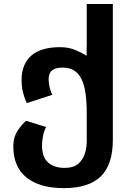

<svg xmlns="http://www.w3.org/2000/svg" viewBox="-20 -761 642 977"><path d="M305.2 196.3Q244.1 196.3 196.5 182.9Q148.9 169.4 115.7 143.1Q82.5 116.7 65.2 77.1Q47.9 37.6 47.9 -14.6Q47.9 -36.1 51 -51.5Q54.2 -66.9 62 -82.5Q69.8 -98.1 81.8 -113.3Q93.8 -128.4 112.3 -146.5L214.4 -114.7Q202.1 -89.4 198 -64.2Q193.8 -39.1 193.8 -20.5Q193.8 37.6 224.4 65.4Q254.9 93.3 308.6 93.3Q334.5 93.3 355 85.9Q375.5 78.6 391.1 59.1Q405.8 41 413.6 15.1Q421.4 -10.7 421.4 -45.9V-182.6Q421.4 -241.2 415.3 -284.9Q409.2 -328.6 395 -357.9Q380.9 -387.2 357.4 -402.1Q334 -417 297.4 -417Q263.2 -417 245.4 -403.1Q227.5 -389.2 227.5 -357.4Q227.5 -348.6 228.8 -337.6Q230 -326.7 232.4 -316.9Q234.9 -307.1 238 -297.9Q241.2 -288.6 246.6 -278.8L116.2 -236.3Q107.4 -255.9 103.3 -268.8Q99.1 -281.7 95.7 -296.4Q92.3 -312 91.1 -326.4Q89.8 -340.8 89.8 -353Q89.8 -396 103.3 -427.7Q116.7 -459.5 141.8 -480.2Q167 -501 203.1 -511Q239.3 -521 284.7 -521Q297.9 -521 308.3 -520Q318.8 -519 328.9 -517.1Q338.9 -515.1 348.4 -512Q357.9 -508.8 369.1 -503.9Q387.2 -496.1 400.6 -488.8Q414.1 -481.4 420.9 -477.1V-505.9Q420.9 -512.7 420.9 -519Q420.9 -525.4 421.4 -532.2V-558.6V-587.9V-740.7H554.2V-49.8Q554.2 76.7 492.9 136.5Q431.6 196.3 305.2 196.3Z"/></svg>

Font: Hack
Style: Bold
Weight: 700
Monospace: yes
Designer: Christopher Simpkins
Foundry: Christopher Simpkins
Version: Version 2.017